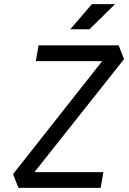

<svg xmlns="http://www.w3.org/2000/svg" viewBox="-20 -914 626 934"><path d="M69.8 0H469.7L482.9 -76.7H147.5L583.5 -626.5L557.1 -693.4H167.5L154.3 -616.7H477.1L43.5 -66.9ZM321.8 -771.5H415.5L539.6 -894H427.2Z"/></svg>

Font: Cascadia Code PL SemiLight
Style: Italic
Weight: 350
Italic angle: -10°
Monospace: yes
Designer: Aaron Bell
Foundry: Saja Typeworks
Version: Version 2404.023